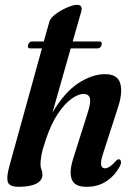

<svg xmlns="http://www.w3.org/2000/svg" viewBox="-20 -748 538 778"><path d="M94 -566Q98 -580 109.5 -580H157.5L180 -660Q184 -675 205.2 -690.8Q226.5 -706.5 251.8 -717.5Q277 -728.5 292 -728.5Q317 -728.5 309 -700.5L274.5 -580H383Q395 -580 391.5 -566Q387.5 -552 376 -552H266.5L192.5 -291.5Q241 -374 297.2 -410.8Q353.5 -447.5 405.5 -447.5Q456.5 -447.5 467.2 -410.2Q478 -373 458 -312.5L398.5 -128.5Q387 -93.5 389.8 -79.8Q392.5 -66 405 -66Q424 -66 450.5 -96.5Q456.5 -103.5 461.5 -102.5Q468 -102 470 -94Q472 -86 464.5 -72Q444.5 -35.5 410.5 -13.2Q376.5 9 330.5 9Q282.5 9 271 -20.8Q259.5 -50.5 276 -103.5L335 -290Q349 -333 344.2 -350.2Q339.5 -367.5 318 -367.5Q298 -367.5 270.2 -348Q242.5 -328.5 214.5 -287Q186.5 -245.5 165 -180Q152 -142.5 148 -119.5Q144 -96.5 144 -82Q144 -70.5 148 -61Q152 -51.5 152 -39Q152 -17 127.2 -4Q102.5 9 56 9Q18 9 11.8 -10.5Q5.5 -30 18 -75L150 -552H101.5Q90 -552 94 -566Z"/></svg>

Font: Fraunces 144pt S050 SemiBold
Style: Italic
Weight: 600
Italic angle: -16°
Version: Version 1.000; ttfautohint (v1.8.3)